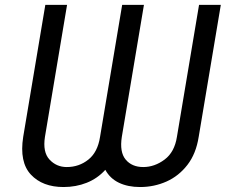

<svg xmlns="http://www.w3.org/2000/svg" viewBox="-20 -747 926 777"><path d="M73.9 -193.2 163.4 -727.3H251.4L161.9 -193.2Q152.3 -131.4 180.4 -101.2Q208.5 -71 250 -71Q300.1 -71 337.7 -101.2Q375.4 -131.4 384.9 -193.2L474.4 -727.3H562.5L473 -193.2Q463.4 -131.4 488.6 -101.2Q513.8 -71 559.7 -71Q605.5 -71 646 -101.2Q686.4 -131.4 696 -193.2L785.5 -727.3H873.6L784.1 -193.2Q773.4 -125 738.6 -79.9Q703.8 -34.8 653.8 -12.4Q603.7 9.9 546.9 9.9Q497.9 9.9 461.6 -7.3Q425.4 -24.5 406.2 -59.7Q374.3 -24.5 330.8 -7.3Q287.3 9.9 237.2 9.9Q152 9.9 104.9 -40.5Q57.9 -90.9 73.9 -193.2Z"/></svg>

Font: Inter UI
Style: Italic
Weight: 400
Italic angle: -9.39999°
Designer: Rasmus Andersson
Foundry: rsms
Version: 3.2;8d6f07862